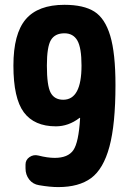

<svg xmlns="http://www.w3.org/2000/svg" viewBox="-20 -760 540 790"><path d="M240.2 -349.6Q315.4 -349.6 315.4 -490.2Q315.4 -563.5 298.3 -593.3Q281.2 -623 245.1 -623Q206.1 -623 189.5 -595.2Q172.9 -567.4 172.9 -490.2Q172.9 -407.2 188.5 -378.4Q204.1 -349.6 240.2 -349.6ZM245.1 -740.2Q324.2 -740.2 368.2 -712.4Q412.1 -684.6 433.6 -612.8Q455.1 -541 455.1 -410.2Q455.1 -248 430.2 -156.2Q405.3 -64.5 355 -27.3Q304.7 9.8 219.7 9.8Q185.5 9.8 140.6 2Q115.2 -2 100.1 -21.5Q85 -41 85 -67.4V-83Q85 -102.5 101.6 -113.8Q118.2 -125 137.7 -120.1Q175.8 -110.4 205.1 -110.4Q259.8 -110.4 281.7 -142.1Q303.7 -173.8 309.6 -273.4Q309.6 -275.4 308.6 -275.4Q307.6 -275.4 306.6 -274.4Q261.7 -240.2 210 -240.2Q121.1 -240.2 78.1 -297.9Q35.2 -355.5 35.2 -490.2Q35.2 -621.1 85.9 -680.7Q136.7 -740.2 245.1 -740.2Z"/></svg>

Font: Rounded Mgen+ 1m bold
Style: Bold
Weight: 700
Designer: [Source Han Sans]
Ryoko NISHIZUKA  (kana & ideographs); Paul D. Hunt (Latin, Greek & Cyrillic); Wenlong ZHANG  (bopomofo
Version: Version 1.059.20150602